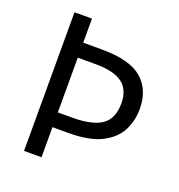

<svg xmlns="http://www.w3.org/2000/svg" viewBox="-129 -822 864 929"><g transform="rotate(20 302.5 -357.0)"><path d="M554 -382Q554 -322 528 -270.5Q502 -219 439.5 -187Q377 -155 268 -155H187V0H97V-714H187V-590H283Q428 -590 491 -535Q554 -480 554 -382ZM187 -231H259Q364 -231 412.5 -264.5Q461 -298 461 -377Q461 -446 417.5 -479.5Q374 -513 276 -513H187Z"/></g></svg>

Font: Noto IKEA Arabic
Style: Regular
Weight: 400
Designer: Monotype Design Team
Foundry: Monotype Imaging Inc.
Version: Version 1.200